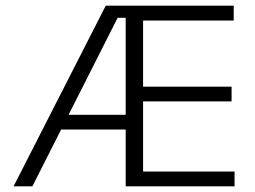

<svg xmlns="http://www.w3.org/2000/svg" viewBox="-20 -659 901 679"><path d="M28 0 354 -639H436V-596H396L94.5 0ZM173 -201V-253H446.5V-201ZM443 0V-52.5H809.5V0ZM424.5 0V-639H486V0ZM459.5 -300.5V-352.5H799V-300.5ZM442.5 -586.5V-639H806.5V-586.5Z"/></svg>

Font: Anek Gurmukhi Medium Light
Style: Regular
Weight: 300
Version: Version 1.003